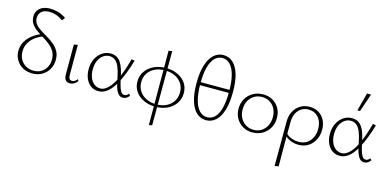

<svg xmlns="http://www.w3.org/2000/svg" viewBox="-86 -1234 4157 2046"><g transform="rotate(15 1992.5 -211.0)"><path d="M253 6Q194 6 148 -19.5Q102 -45 75.5 -89.5Q49 -134 49 -190Q49 -227 61 -260Q73 -293 94 -320Q115 -347 141.5 -368Q168 -389 198 -405Q228 -421 258 -430L274 -408Q224 -392 182.5 -361.5Q141 -331 117 -288.5Q93 -246 93 -195Q93 -145 114.5 -107Q136 -69 173.5 -47.5Q211 -26 259 -26Q308 -26 343.5 -47.5Q379 -69 399 -106.5Q419 -144 419 -190Q419 -244 396.5 -281Q374 -318 338.5 -346Q303 -374 263.5 -397.5Q224 -421 189 -446.5Q154 -472 131.5 -505Q109 -538 109 -584Q109 -623 127.5 -651.5Q146 -680 180.5 -695.5Q215 -711 262 -711Q304 -711 347.5 -699.5Q391 -688 439 -656L414 -623Q375 -651 337 -663.5Q299 -676 265 -676Q205 -676 176 -649Q147 -622 147 -578Q147 -539 170 -510.5Q193 -482 228.5 -459.5Q264 -437 303.5 -414Q343 -391 378.5 -362.5Q414 -334 437 -294.5Q460 -255 460 -198Q460 -141 433.5 -94.5Q407 -48 360.5 -21Q314 6 253 6Z M666 4Q635 4 619 -16.5Q603 -37 603 -76V-407L645 -414V-82Q645 -55 654.5 -41Q664 -27 684 -27Q699 -27 713.5 -35.5Q728 -44 739 -61L751 -44Q737 -22 715 -9Q693 4 666 4Z M982 6Q934 6 898 -20Q862 -46 842.5 -91.5Q823 -137 823 -194Q823 -260 848.5 -310Q874 -360 916 -388Q958 -416 1007 -416Q1047 -416 1074.5 -400.5Q1102 -385 1120.5 -357.5Q1139 -330 1151.5 -293.5Q1164 -257 1173 -215Q1185 -156 1196.5 -114Q1208 -72 1223 -49Q1238 -26 1261 -26Q1273 -26 1285 -32.5Q1297 -39 1306 -53L1323 -36Q1312 -18 1293.5 -6Q1275 6 1253 6Q1227 6 1209 -10Q1191 -26 1178.5 -54.5Q1166 -83 1157.5 -120.5Q1149 -158 1140 -202Q1129 -257 1112 -298.5Q1095 -340 1068.5 -363Q1042 -386 1002 -386Q967 -386 935.5 -364Q904 -342 885 -301Q866 -260 866 -202Q866 -152 882 -112.5Q898 -73 927 -50Q956 -27 995 -27Q1022 -27 1048.5 -43Q1075 -59 1100.5 -90Q1126 -121 1150 -168Q1174 -215 1196 -277Q1218 -339 1239 -415L1273 -407Q1251 -332 1226.5 -268Q1202 -204 1175 -153Q1148 -102 1118 -66.5Q1088 -31 1054.5 -12.5Q1021 6 982 6Z M1613 9Q1539 9 1482 -18Q1425 -45 1392 -92.5Q1359 -140 1359 -202Q1359 -266 1393 -315Q1427 -364 1485.5 -391.5Q1544 -419 1618 -419Q1691 -419 1747.5 -392.5Q1804 -366 1836.5 -319Q1869 -272 1869 -209Q1869 -145 1835.5 -95.5Q1802 -46 1744.5 -18.5Q1687 9 1613 9ZM1597 215 1595 -604 1634 -610 1632 209ZM1617 -18Q1681 -18 1728.5 -42.5Q1776 -67 1802 -109.5Q1828 -152 1828 -206Q1828 -263 1800 -304.5Q1772 -346 1723.5 -369Q1675 -392 1613 -392Q1549 -392 1501 -368Q1453 -344 1426.5 -302.5Q1400 -261 1400 -206Q1400 -149 1429 -106.5Q1458 -64 1506.5 -41Q1555 -18 1617 -18Z M2171 8Q2110 8 2065.5 -32.5Q2021 -73 1996.5 -152Q1972 -231 1972 -349Q1972 -468 1997.5 -548.5Q2023 -629 2068.5 -670Q2114 -711 2175 -711Q2235 -711 2279.5 -671Q2324 -631 2348 -552Q2372 -473 2372 -355Q2372 -236 2347 -155Q2322 -74 2276.5 -33Q2231 8 2171 8ZM2175 -26Q2224 -26 2259.5 -62.5Q2295 -99 2313 -171Q2331 -243 2331 -348Q2331 -457 2312 -530Q2293 -603 2257 -640.5Q2221 -678 2171 -678Q2122 -678 2086.5 -641.5Q2051 -605 2032 -533.5Q2013 -462 2013 -356Q2013 -247 2032.5 -173.5Q2052 -100 2088.5 -63Q2125 -26 2175 -26ZM1996 -336V-369H2344V-336Z M2680 6Q2621 6 2575 -21Q2529 -48 2502 -95Q2475 -142 2475 -202Q2475 -264 2503.5 -312.5Q2532 -361 2581 -388.5Q2630 -416 2692 -416Q2751 -416 2797 -389.5Q2843 -363 2869.5 -316.5Q2896 -270 2896 -210Q2896 -148 2868 -99Q2840 -50 2791.5 -22Q2743 6 2680 6ZM2685 -24Q2736 -24 2773.5 -48.5Q2811 -73 2831.5 -114Q2852 -155 2852 -206Q2852 -260 2830.5 -300.5Q2809 -341 2772 -363.5Q2735 -386 2687 -386Q2638 -386 2599.5 -362.5Q2561 -339 2540 -298.5Q2519 -258 2519 -206Q2519 -152 2541 -111Q2563 -70 2600.5 -47Q2638 -24 2685 -24Z M3004 289Q3004 228 3004.5 166.5Q3005 105 3005 44Q3005 -17 3005 -77.5Q3005 -138 3005 -197Q3005 -265 3031.5 -314Q3058 -363 3102.5 -389.5Q3147 -416 3203 -416Q3261 -416 3303.5 -390.5Q3346 -365 3370 -319.5Q3394 -274 3394 -213Q3394 -152 3368.5 -102Q3343 -52 3297.5 -23Q3252 6 3190 6Q3143 6 3099.5 -12Q3056 -30 3030 -63L3043 -79Q3067 -53 3106 -39Q3145 -25 3184 -25Q3237 -25 3274 -49.5Q3311 -74 3331 -116.5Q3351 -159 3351 -211Q3351 -291 3308.5 -338Q3266 -385 3199 -385Q3156 -385 3121.5 -363.5Q3087 -342 3067 -301.5Q3047 -261 3047 -204Q3047 -147 3046.5 -95.5Q3046 -44 3046 4Q3046 52 3046 98Q3046 144 3046.5 190Q3047 236 3047 283Z M3644 6Q3596 6 3560 -20Q3524 -46 3504.5 -91.5Q3485 -137 3485 -194Q3485 -260 3510.5 -310Q3536 -360 3578 -388Q3620 -416 3669 -416Q3709 -416 3736.5 -400.5Q3764 -385 3782.5 -357.5Q3801 -330 3813.5 -293.5Q3826 -257 3835 -215Q3847 -156 3858.5 -114Q3870 -72 3885 -49Q3900 -26 3923 -26Q3935 -26 3947 -32.5Q3959 -39 3968 -53L3985 -36Q3974 -18 3955.5 -6Q3937 6 3915 6Q3889 6 3871 -10Q3853 -26 3840.5 -54.5Q3828 -83 3819.5 -120.5Q3811 -158 3802 -202Q3791 -257 3774 -298.5Q3757 -340 3730.5 -363Q3704 -386 3664 -386Q3629 -386 3597.5 -364Q3566 -342 3547 -301Q3528 -260 3528 -202Q3528 -152 3544 -112.5Q3560 -73 3589 -50Q3618 -27 3657 -27Q3684 -27 3710.5 -43Q3737 -59 3762.5 -90Q3788 -121 3812 -168Q3836 -215 3858 -277Q3880 -339 3901 -415L3935 -407Q3913 -332 3888.5 -268Q3864 -204 3837 -153Q3810 -102 3780 -66.5Q3750 -31 3716.5 -12.5Q3683 6 3644 6ZM3703 -511 3756 -711H3800L3732 -511Z"/></g></svg>

Font: Ysabeau ExtraLight
Style: Regular
Weight: 250
Designer: Christian Thalmann (Catharsis Fonts)
Version: Version 2.002